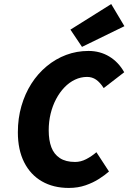

<svg xmlns="http://www.w3.org/2000/svg" viewBox="-20 -914 640 946"><path d="M319 12Q243 12 186.5 -20.5Q130 -53 99 -114.5Q68 -176 68 -262Q68 -331 85.5 -391.5Q103 -452 134.5 -501.5Q166 -551 210 -587.5Q254 -624 306 -643.5Q358 -663 416 -663Q473 -663 518.5 -635.5Q564 -608 592 -558L491 -480Q473 -508 453.5 -521.5Q434 -535 409 -535Q378 -535 349.5 -521.5Q321 -508 297.5 -483.5Q274 -459 256.5 -426Q239 -393 229.5 -354Q220 -315 220 -272Q220 -223 233 -188.5Q246 -154 275 -135Q304 -116 350 -116Q378 -116 405 -130Q432 -144 455 -164L517 -69Q498 -52 468.5 -33Q439 -14 401.5 -1Q364 12 319 12ZM384 -683 327 -768 528 -894 593 -785Z"/></svg>

Font: Source Code Pro ExtraLight ExtraBold
Style: Italic
Weight: 800
Italic angle: -11°
Monospace: yes
Version: Version 1.016;hotconv 1.0.116;makeotfexe 2.5.65601